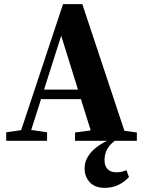

<svg xmlns="http://www.w3.org/2000/svg" viewBox="-20 -679 693 926"><path d="M10 0V-41L100 -54H118L207 -41V0ZM65 0 284 -659H377L596 0H433L266 -536H285L280 -522L114 0ZM162 -201V-247H448V-201ZM342 0V-40L454 -55H530L640 -40V0ZM485 227Q438 227 413 200Q388 173 388 133Q388 101 405 74.5Q422 48 451 27Q480 6 517 -9V-12L547 -9Q515 11 499.5 36Q484 61 484 93Q484 121 499 136.5Q514 152 540 152Q554 152 565.5 149.5Q577 147 590 142L602 175Q580 199 550.5 213Q521 227 485 227Z"/></svg>

Font: Source Serif 4 36pt
Style: Bold
Weight: 700
Designer: Frank Grießhammer
Foundry: Adobe Systems Incorporated
Version: Version 4.004;hotconv 1.0.116;makeotfexe 2.5.65601